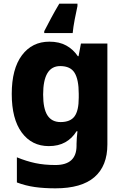

<svg xmlns="http://www.w3.org/2000/svg" viewBox="-20 -786 678 1046"><path d="M249 -559Q303 -559 341 -538Q379 -517 404 -480H408L421 -549H565V1Q565 118 494.5 179Q424 240 282 240Q220 240 170 233Q120 226 72 208V71Q123 92 172 102.5Q221 113 282 113Q397 113 397 8V-3Q397 -17 398.5 -35.5Q400 -54 402 -71H397Q373 -32 335.5 -11Q298 10 246 10Q153 10 98.5 -64Q44 -138 44 -274Q44 -411 99.5 -485Q155 -559 249 -559ZM308 -426Q215 -426 215 -271Q215 -194 238.5 -157.5Q262 -121 310 -121Q363 -121 386 -152Q409 -183 409 -254V-275Q409 -352 386.5 -389Q364 -426 308 -426ZM402 -753Q395 -722 387 -680Q379 -638 376 -606H221V-616Q239 -651 258.5 -687.5Q278 -724 303 -766H402Z"/></svg>

Font: Noto Sans Malayalam ExtraBold
Style: Regular
Weight: 800
Designer: Jelle Bosma - Monotype Design Team
Foundry: Monotype Imaging Inc.
Version: Version 2.104; ttfautohint (v1.8.4.7-5d5b)